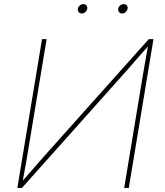

<svg xmlns="http://www.w3.org/2000/svg" viewBox="-20 -919 805 939"><path d="M609.9 0H587.4L678.7 -551.3Q683.1 -576.7 687.5 -602.1Q691.9 -627.4 696.5 -652.8Q701.2 -678.2 705.6 -703.6H713.9Q690.9 -678.2 668.7 -652.8Q646.5 -627.4 624.5 -602.1Q602.5 -576.7 579.6 -551.3L87.4 0H64.9L185.5 -727.5H208L116.2 -175.3Q112.3 -149.9 107.7 -124.5Q103 -99.1 98.4 -74Q93.8 -48.8 89.4 -23.4H80.6Q103 -48.8 125 -74Q147 -99.1 169.2 -124.5Q191.4 -149.9 213.9 -175.3L707.5 -727.5H730.5ZM577.1 -853Q567.9 -853 562.3 -859.9Q556.6 -866.7 558.1 -876.5Q559.6 -885.7 567.6 -892.3Q575.7 -898.9 585 -898.9Q594.7 -898.9 600.1 -892.3Q605.5 -885.7 604 -876.5Q602.1 -866.7 594.2 -859.9Q586.4 -853 577.1 -853ZM379.9 -853Q370.6 -853 365 -859.9Q359.4 -866.7 360.8 -876.5Q362.3 -885.7 370.4 -892.3Q378.4 -898.9 387.7 -898.9Q397.5 -898.9 402.8 -892.3Q408.2 -885.7 406.7 -876.5Q404.8 -866.7 397 -859.9Q389.2 -853 379.9 -853Z"/></svg>

Font: Inter 16pt Thin
Style: Italic
Weight: 250
Italic angle: -9.3988°
Version: Version 4.001;git-66647c0bb